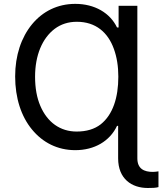

<svg xmlns="http://www.w3.org/2000/svg" viewBox="-20 -757 830 982"><path d="M586.6 -727.3V-616.5H578.5C543 -690.7 464.5 -737.2 365.1 -737.2C274.5 -737.2 198.2 -698.9 143.5 -632.5C88.8 -565.7 57.5 -473.7 57.5 -366.1C57.5 -255.7 88.4 -161.6 143.5 -94.8C198.5 -27.7 274.5 11 365.1 11C463.1 11 541.9 -35.2 578.5 -113.3H584.2V52.9C584.2 158 653.8 204.5 735.8 204.5C756.7 204.5 776.6 204.2 790.5 199.9V119.3C782.3 120.7 771.7 122.2 761.4 122.2C717.3 122.2 682.5 106.5 682.5 52.9V-727.3ZM371.8 -84.2C288.4 -84.2 222.3 -131 186.4 -215.2C168.3 -257.1 159.4 -306.8 159.4 -364.7C159.4 -474.1 196 -561.4 259.9 -609.7C291.9 -633.5 329.5 -645.6 372.9 -645.6C469.5 -645.6 532 -591.6 562.5 -506.7C577.8 -464.5 585.2 -416.9 585.2 -364.7C585.2 -258.5 557.5 -170.5 495 -121.1C463.4 -96.6 422.6 -84.2 371.8 -84.2Z"/></svg>

Font: Inter 465
Style: Regular
Weight: 400
Designer: Rasmus Andersson
Foundry: rsms
Version: Version 3.019;Glyphs 3.1.2 (3151)